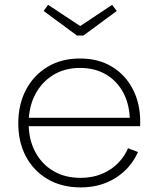

<svg xmlns="http://www.w3.org/2000/svg" viewBox="-20 -786 666 814"><path d="M334 -635.5H306L165 -739.5L184 -765.5L320 -675.5L455.5 -765.5L475 -739.5ZM322 8.5Q242 8.5 182.5 -26.2Q123 -61 90.2 -122Q57.5 -183 57.5 -263Q57.5 -343.5 90.2 -405.5Q123 -467.5 181.8 -502.8Q240.5 -538 319 -538Q397 -538 454.2 -503.5Q511.5 -469 543 -408.2Q574.5 -347.5 574.5 -268Q574.5 -262.5 574.2 -258.2Q574 -254 574 -251H530Q530.5 -255.5 530.5 -260.5Q530.5 -265.5 530.5 -271.5Q530.5 -338 504.8 -389Q479 -440 431.5 -469Q384 -498 319 -498Q254.5 -498 205.5 -468Q156.5 -438 129 -385Q101.5 -332 101.5 -263Q101.5 -195 129 -142.8Q156.5 -90.5 205.8 -61.2Q255 -32 321.5 -32Q391.5 -32 444.2 -65.5Q497 -99 523 -157.5L565 -141.5Q534 -72 470.2 -31.8Q406.5 8.5 322 8.5ZM85 -251V-286.5H560L572.5 -251Z"/></svg>

Font: Hepta Slab Light
Style: Regular
Weight: 300
Designer: Michael LaGattuta
Foundry: Michael LaGattuta
Version: Version 1.102